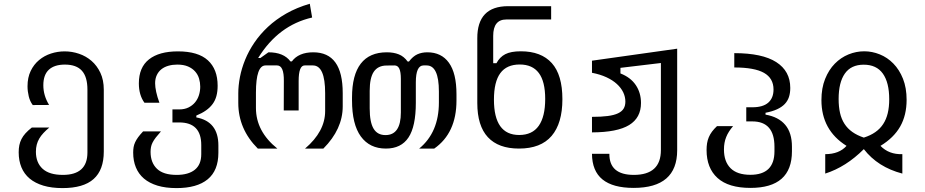

<svg xmlns="http://www.w3.org/2000/svg" viewBox="-20 -780 4856 1008"><path d="M308.1 207.5Q251 207.5 207.8 194.6Q164.6 181.6 135.7 157.5Q106.9 133.3 92.5 98.4Q78.1 63.5 78.1 19.5Q78.1 -0.5 81.5 -17.6Q85 -34.7 92.8 -50Q100.6 -65.4 113.8 -80.1Q127 -94.7 147 -110.4H238.8Q221.2 -95.7 208 -81.5Q194.8 -67.4 186 -52.2Q177.2 -37.1 172.9 -20.3Q168.5 -3.4 168.5 16.6Q168.5 73.7 203.6 106Q238.8 138.2 310.1 138.2Q439 138.2 439 20.5V-309.6Q439 -376.5 409.9 -408.7Q380.9 -440.9 320.8 -440.9Q265.6 -440.9 236.6 -414.1Q207.5 -387.2 207.5 -332.5Q207.5 -278.3 237.8 -229L151.9 -228.5Q137.2 -248 130.9 -274.4Q124.5 -300.8 124.5 -327.1Q124.5 -373 141.1 -407.5Q157.7 -441.9 185.3 -464.8Q212.9 -487.8 247.8 -499Q282.7 -510.3 319.3 -510.3Q357.9 -510.3 394.8 -497.8Q431.6 -485.4 460.4 -460.4Q489.3 -435.5 507.1 -397.7Q524.9 -359.9 524.9 -309.1V15.6Q524.9 112.3 471.4 159.9Q418 207.5 308.1 207.5Z M906.7 207.5Q849.6 207.5 806.9 194.6Q764.2 181.6 735.8 157.5Q707.5 133.3 693.4 98.9Q679.2 64.5 679.2 21Q679.2 5.4 681.4 -7.6Q683.6 -20.5 689.5 -33.2Q695.3 -45.9 705.3 -59.6Q715.3 -73.2 731.4 -90.3H825.2Q808.6 -71.8 797.9 -57.9Q787.1 -43.9 781 -31.7Q774.9 -19.5 772.7 -7.8Q770.5 3.9 770.5 17.6Q770.5 73.7 804 106Q837.4 138.2 907.2 138.2Q969.2 138.2 1002.9 111.1Q1036.6 84 1036.6 29.3V-18.6Q1036.6 -137.2 920.9 -137.2H885.3V-205.6H920.9Q948.7 -205.6 969.2 -215.6Q989.7 -225.6 1003.7 -242.2Q1017.6 -258.8 1024.4 -280.3Q1031.2 -301.8 1031.2 -325.2Q1031.2 -346.7 1025.1 -367.4Q1019 -388.2 1004.6 -404.5Q990.2 -420.9 967.3 -430.9Q944.3 -440.9 910.6 -440.9Q885.7 -440.9 864.3 -434.8Q842.8 -428.7 827.4 -416.5Q812 -404.3 803.2 -385.7Q794.4 -367.2 794.4 -342.8Q794.4 -323.7 800 -297.4Q805.7 -271 816.9 -240.7H738.3Q709 -280.8 709 -342.3Q709 -426.3 762.2 -468.3Q815.4 -510.3 914.1 -510.3Q1020 -510.3 1071.3 -463.4Q1122.6 -416.5 1122.6 -330.1Q1122.6 -299.8 1116.2 -276.1Q1109.9 -252.4 1096.2 -233.9Q1082.5 -215.3 1061.5 -200.4Q1040.5 -185.5 1010.7 -173.3V-163.6Q1126.5 -142.1 1126.5 -16.6V22Q1126.5 115.2 1070.3 161.4Q1014.2 207.5 906.7 207.5Z M1333.5 0Q1231 -102.5 1231 -239.3V-289.6Q1231 -330.6 1239.7 -375.7Q1248.5 -420.9 1267.1 -466.6Q1285.6 -512.2 1315.4 -556.2Q1345.2 -600.1 1386.7 -638.9Q1428.2 -677.7 1482.9 -709Q1537.6 -740.2 1606.4 -760.3L1618.7 -688Q1441.4 -647.5 1335.4 -475.6H1347.2L1389.2 -505.4Q1469.7 -505.4 1504.9 -457.5H1512.2Q1529.3 -481 1557.6 -493.2Q1585.9 -505.4 1624.5 -505.4Q1702.1 -505.4 1740.7 -452.1Q1779.3 -398.9 1779.3 -291V-221.7Q1779.3 -102.1 1677.7 0H1581.5Q1687 -89.8 1687 -196.8V-291Q1687 -436.5 1622.6 -436.5H1579.6Q1547.9 -436.5 1547.9 -355V-200.2H1469.7L1470.2 -355Q1471.2 -436.5 1434.6 -436.5H1374Q1323.7 -436.5 1323.7 -293.5V-212.9Q1323.7 -90.3 1436 0H1333.5Z M2005.9 0Q1920.9 0 1874.5 -63.5Q1828.1 -127 1828.1 -253.4V-268.1Q1828.1 -386.2 1874 -445.8Q1919.9 -505.4 2010.7 -505.4Q2046.9 -505.4 2073.7 -494.6Q2100.6 -483.9 2120.1 -457H2127Q2147.9 -484.4 2171.1 -494.9Q2194.3 -505.4 2223.6 -505.4Q2297.4 -505.4 2336.9 -450.4Q2376.5 -395.5 2376.5 -285.2V-252.4Q2376.5 -81.5 2259.8 0H2180.7Q2284.2 -85 2284.2 -242.2V-299.3Q2284.2 -436.5 2219.7 -436.5H2203.6Q2163.1 -436.5 2163.1 -347.7V-240.2Q2163.1 -116.2 2124.5 -58.1Q2085.9 0 2005.9 0ZM2003.9 -70.8Q2084.5 -70.8 2084.5 -189.5V-365.7Q2084.5 -402.3 2076.4 -419.4Q2068.4 -436.5 2051.3 -436.5L2008.8 -436Q1964.4 -435.5 1942.6 -403.6Q1920.9 -371.6 1920.9 -303.2V-210.9Q1920.9 -138.7 1941.2 -104.7Q1961.4 -70.8 2003.9 -70.8Z M2704.6 0Q2596.7 0 2541.3 -59.8Q2485.8 -119.6 2485.8 -239.3V-578.1Q2484.9 -747.6 2647.9 -747.6H2873.5V-677.7H2638.2Q2569.3 -677.7 2569.3 -591.8V-448.2H2586.4Q2603.5 -480.5 2632.8 -495.6Q2662.1 -510.7 2714.4 -510.7Q2821.3 -510.7 2877 -448.7Q2932.6 -386.7 2932.6 -259.3Q2932.6 -132.8 2876 -66.4Q2819.3 0 2704.6 0ZM2705.6 -71.3Q2774.4 -71.3 2808.3 -119.4Q2842.3 -167.5 2842.3 -260.7Q2842.3 -352.1 2808.8 -396.7Q2775.4 -441.4 2708.5 -441.4Q2640.1 -441.4 2606.7 -396Q2573.2 -350.6 2573.2 -256.8Q2573.2 -71.3 2705.6 -71.3Z M3306.6 206.5Q3197.8 206.5 3143.1 162.1Q3088.4 117.7 3087.9 27.3H3179.2Q3178.2 138.2 3307.6 138.2Q3378.4 138.2 3414.1 105.7Q3449.7 73.2 3449.7 7.8V-449.2L3237.3 -423.8V-394.5Q3291 -373.5 3318.1 -333Q3345.2 -292.5 3345.2 -239.3Q3345.2 -161.6 3283 -123.5Q3220.7 -85.4 3087.9 -85V-166.5Q3136.7 -166.5 3170.4 -170.9Q3204.1 -175.3 3224.6 -185.1Q3245.1 -194.8 3254.2 -210Q3263.2 -225.1 3263.2 -246.6Q3263.2 -271.5 3252 -295.2Q3240.7 -318.8 3218.5 -339.1Q3196.3 -359.4 3163.6 -374.5Q3130.9 -389.6 3087.9 -397.9V-461.4L3535.2 -524.4V8.8Q3535.2 206.5 3306.6 206.5Z M3919.9 206.5Q3804.7 206.5 3747.1 154.5Q3689.5 102.5 3689.5 7.8Q3689.5 -11.2 3692.1 -27.8Q3694.8 -44.4 3701.2 -59.6Q3707.5 -74.7 3718 -88.9Q3728.5 -103 3744.1 -117.7H3828.6Q3816.4 -103.5 3807.4 -89.4Q3798.3 -75.2 3792.5 -60.5Q3786.6 -45.9 3783.7 -29.8Q3780.8 -13.7 3780.8 4.9Q3780.8 68.4 3815.4 103Q3850.1 137.7 3919.4 137.7Q4045.9 137.7 4045.9 14.6V-9.8Q4045.9 -142.6 3929.7 -142.6H3897.9V-216.8H3929.7Q3985.8 -216.8 4013.4 -241.2Q4041 -265.6 4041 -310.1Q4041 -369.1 3991 -397.5Q3940.9 -425.8 3835 -425.8V-501Q3981.9 -501 4055.4 -453.9Q4128.9 -406.7 4128.9 -318.4Q4128.9 -292 4122.1 -271Q4115.2 -250 4099.9 -233.9Q4084.5 -217.8 4059.6 -206.3Q4034.7 -194.8 3999 -188V-178.2Q4066.9 -166.5 4102.3 -124.8Q4137.7 -83 4137.7 -9.8V14.6Q4137.7 206.5 3919.9 206.5Z M4312.5 29.3Q4385.3 29.3 4424.3 -14.2Q4292.5 -96.7 4292.5 -254.4Q4292.5 -317.4 4311.8 -365.5Q4331.1 -413.6 4362.8 -445.8Q4394.5 -478 4434.8 -494.4Q4475.1 -510.7 4517.1 -510.7Q4558.6 -510.7 4598.6 -494.6Q4638.7 -478.5 4670.2 -446.3Q4701.7 -414.1 4720.7 -366.5Q4739.7 -318.8 4739.7 -255.9Q4739.7 -175.3 4706.1 -116Q4672.4 -56.6 4602.5 -14.2Q4647 31.7 4717.3 29.3V131.3Q4588.4 97.7 4515.1 2.9Q4421.4 96.7 4312.5 131.3ZM4515.1 -57.6Q4550.3 -68.8 4575.4 -86.4Q4600.6 -104 4616.7 -128.7Q4632.8 -153.3 4640.6 -185.5Q4648.4 -217.8 4648.4 -258.8Q4648.4 -346.7 4615 -393.6Q4581.5 -440.4 4514.6 -440.4Q4448.2 -440.4 4415.5 -393.8Q4382.8 -347.2 4382.8 -260.3Q4382.8 -219.7 4390.1 -187.3Q4397.5 -154.8 4413.6 -129.9Q4429.7 -105 4454.8 -87.2Q4480 -69.3 4515.1 -57.6Z"/></svg>

Font: Hack
Style: Regular
Weight: 400
Monospace: yes
Designer: Christopher Simpkins
Foundry: Christopher Simpkins
Version: Version 2.019; ttfautohint (v1.4.1) -l 4 -r 80 -G 350 -x 0 -